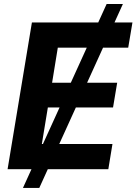

<svg xmlns="http://www.w3.org/2000/svg" viewBox="-20 -839 677 952"><path d="M93.8 92.8 508.8 -819.3H589.4L174.8 92.8ZM17.6 0 138.2 -727.5H636.7L615.7 -602.5H266.6L238.3 -428.7H561L540.5 -306.2H217.3L187.5 -125H537.6L517.1 0Z"/></svg>

Font: Inter 20pt
Style: Bold Italic
Weight: 700
Italic angle: -9.3988°
Version: Version 4.001;git-66647c0bb